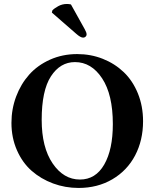

<svg xmlns="http://www.w3.org/2000/svg" viewBox="-20 -928 770 958"><path d="M354 -618.2Q280.3 -618.2 234.1 -547.1Q188 -476.1 188 -330.1Q188 -192.9 242.7 -112.5Q297.4 -32.2 378.9 -32.2Q457 -32.2 500 -106.9Q543 -181.6 543 -309.1Q543 -456.1 489.5 -537.1Q436 -618.2 354 -618.2ZM693.8 -323.2Q693.8 -228 654.1 -152.3Q614.3 -76.7 540.5 -33.4Q466.8 9.8 372.1 9.8Q305.2 9.8 244.6 -12.7Q184.1 -35.2 137.9 -75.7Q91.8 -116.2 64.5 -178.5Q37.1 -240.7 37.1 -314.9Q37.1 -383.8 60.5 -446.3Q84 -508.8 125.7 -555.7Q167.5 -602.5 229.7 -630.4Q292 -658.2 365.2 -658.2Q433.1 -658.2 492.9 -634.5Q552.7 -610.8 597.4 -568.1Q642.1 -525.4 668 -461.9Q693.8 -398.4 693.8 -323.2ZM334 -905.8 402.8 -782.2Q412.1 -766.1 412.1 -755.9Q412.1 -749.5 407 -744.9Q401.9 -740.2 395 -740.2Q381.8 -740.2 359.9 -759.8L238.8 -865.2L241.2 -876Q250.5 -886.2 270.5 -897.2Q290.5 -908.2 314 -908.2Q324.2 -908.2 334 -905.8Z"/></svg>

Font: Common Serif
Style: Bold
Weight: 700
Designer: Philipp H. Poll, Khaled Hosny
Foundry: Stefan Peev, Context Ltd.
Version: Version 1.026